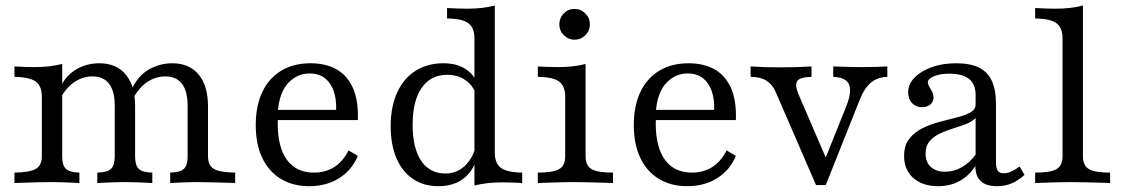

<svg xmlns="http://www.w3.org/2000/svg" viewBox="-20 -652 4000 684"><path d="M586.3 0V-37.1Q621.8 -37.9 635.1 -50.4Q648.4 -62.9 648.4 -95.2V-275.8Q648.4 -327.4 628.2 -353.6Q608.1 -379.8 569.4 -379.8Q534.7 -379.8 504.8 -360.1Q475 -340.3 450.8 -296L446 -327.4Q469.4 -380.6 508.9 -403.6Q548.4 -426.6 593.5 -426.6Q654 -426.6 687.5 -386.7Q721 -346.8 721 -273.4V-95.2Q721 -62.9 741.9 -50.4Q762.9 -37.9 817.7 -37.1V0Q805.6 -0.8 783.5 -1.2Q761.3 -1.6 735.5 -2.4Q709.7 -3.2 684.7 -3.2Q656.5 -3.2 628.6 -2Q600.8 -0.8 586.3 0ZM31.5 0V-37.1Q86.3 -37.9 107.7 -50.4Q129 -62.9 129 -95.2V-307.3Q129 -346 106.9 -361.7Q84.7 -377.4 31.5 -378.2V-415.3Q48.4 -414.5 66.1 -413.7Q83.9 -412.9 102.4 -412.9Q129.8 -412.9 154.8 -415.7Q179.8 -418.5 201.6 -424.2V-95.2Q201.6 -62.9 214.9 -50.4Q228.2 -37.9 262.9 -37.1V0Q246 -0.8 219.4 -2Q192.7 -3.2 163.7 -3.2Q129 -3.2 92.3 -2Q55.6 -0.8 31.5 0ZM326.6 0V-37.1Q362.1 -37.9 375.4 -50.4Q388.7 -62.9 388.7 -95.2V-275.8Q388.7 -327.4 368.5 -353.6Q348.4 -379.8 309.7 -379.8Q275.8 -379.8 246.8 -360.9Q217.7 -341.9 196 -304L197.6 -346Q216.1 -383.9 252.4 -405.2Q288.7 -426.6 333.9 -426.6Q394.4 -426.6 427.8 -386.7Q461.3 -346.8 461.3 -273.4V-95.2Q461.3 -62.9 474.2 -50.4Q487.1 -37.9 522.6 -37.1V0Q508.9 -0.8 480.6 -2Q452.4 -3.2 425 -3.2Q396.8 -3.2 369 -2Q341.1 -0.8 326.6 0Z M1081.5 11.3Q1023.4 11.3 980.2 -14.9Q937.1 -41.1 914.1 -89.9Q891.1 -138.7 891.1 -206.5Q891.1 -274.2 914.1 -323.4Q937.1 -372.6 981 -399.6Q1025 -426.6 1086.3 -426.6Q1138.7 -426.6 1177 -406Q1215.3 -385.5 1236.3 -340.7Q1257.3 -296 1254.8 -224.2H937.9L937.1 -260.5H1177.4Q1179 -297.6 1169 -327Q1158.9 -356.5 1137.5 -373.4Q1116.1 -390.3 1082.3 -390.3Q1039.5 -390.3 1007.3 -356.9Q975 -323.4 969.4 -251.6L971 -249.2Q970.2 -241.1 969.8 -231.5Q969.4 -221.8 969.4 -211.3Q969.4 -127.4 1002.4 -82.3Q1035.5 -37.1 1098.4 -37.1Q1137.9 -37.1 1169.4 -56Q1200.8 -75 1221.8 -116.1L1254.8 -96.8Q1233.9 -46 1188.3 -17.3Q1142.7 11.3 1081.5 11.3Z M1670.2 8.9V-515.3Q1670.2 -553.2 1648.4 -569.4Q1626.6 -585.5 1572.6 -586.3V-623.4Q1589.5 -622.6 1607.7 -621.8Q1625.8 -621 1644.4 -621Q1671.8 -621 1696.4 -623.8Q1721 -626.6 1742.7 -632.3V-108.1Q1742.7 -70.2 1764.5 -54Q1786.3 -37.9 1840.3 -37.1V0Q1824.2 -0.8 1806 -1.6Q1787.9 -2.4 1769.4 -2.4Q1741.9 -2.4 1717.3 0.4Q1692.7 3.2 1670.2 8.9ZM1541.9 11.3Q1489.5 11.3 1451.2 -14.5Q1412.9 -40.3 1392.3 -88.3Q1371.8 -136.3 1371.8 -203.2Q1371.8 -271.8 1394.8 -322.2Q1417.7 -372.6 1460.1 -399.6Q1502.4 -426.6 1559.7 -426.6Q1607.3 -426.6 1638.7 -406Q1670.2 -385.5 1679.8 -354L1672.6 -322.6Q1662.9 -350 1636.3 -367.7Q1609.7 -385.5 1573.4 -385.5Q1514.5 -385.5 1482.3 -339.1Q1450 -292.7 1450 -207.3Q1450 -125 1480.2 -79.4Q1510.5 -33.9 1566.9 -33.9Q1607.3 -33.9 1636.3 -61.3Q1665.3 -88.7 1676.6 -137.1L1682.3 -103.2Q1671 -48.4 1634.7 -18.5Q1598.4 11.3 1541.9 11.3Z M1896 0V-37.1Q1950.8 -37.1 1972.2 -49.6Q1993.5 -62.1 1993.5 -95.2V-307.3Q1993.5 -345.2 1972.2 -361.3Q1950.8 -377.4 1896 -378.2V-415.3Q1912.9 -414.5 1930.6 -413.7Q1948.4 -412.9 1966.9 -412.9Q1995.2 -412.9 2020.2 -415.7Q2045.2 -418.5 2066.1 -424.2V-95.2Q2066.1 -62.1 2087.5 -49.6Q2108.9 -37.1 2163.7 -37.1V0Q2150.8 -0.8 2128.6 -1.2Q2106.5 -1.6 2080.6 -2.4Q2054.8 -3.2 2029.8 -3.2Q1991.9 -3.2 1953.6 -2Q1915.3 -0.8 1896 0ZM2026.6 -510.5Q2004.8 -510.5 1988.7 -526.6Q1972.6 -542.7 1972.6 -565.3Q1972.6 -587.9 1988.3 -604Q2004 -620.2 2026.6 -620.2Q2049.2 -620.2 2065.3 -604Q2081.5 -587.9 2081.5 -565.3Q2081.5 -542.7 2065.3 -526.6Q2049.2 -510.5 2026.6 -510.5Z M2428.2 11.3Q2370.2 11.3 2327 -14.9Q2283.9 -41.1 2260.9 -89.9Q2237.9 -138.7 2237.9 -206.5Q2237.9 -274.2 2260.9 -323.4Q2283.9 -372.6 2327.8 -399.6Q2371.8 -426.6 2433.1 -426.6Q2485.5 -426.6 2523.8 -406Q2562.1 -385.5 2583.1 -340.7Q2604 -296 2601.6 -224.2H2284.7L2283.9 -260.5H2524.2Q2525.8 -297.6 2515.7 -327Q2505.6 -356.5 2484.3 -373.4Q2462.9 -390.3 2429 -390.3Q2386.3 -390.3 2354 -356.9Q2321.8 -323.4 2316.1 -251.6L2317.7 -249.2Q2316.9 -241.1 2316.5 -231.5Q2316.1 -221.8 2316.1 -211.3Q2316.1 -127.4 2349.2 -82.3Q2382.3 -37.1 2445.2 -37.1Q2484.7 -37.1 2516.1 -56Q2547.6 -75 2568.5 -116.1L2601.6 -96.8Q2580.6 -46 2535.1 -17.3Q2489.5 11.3 2428.2 11.3Z M2887.1 7.3 2743.5 -324.2Q2731.5 -351.6 2710.1 -364.9Q2688.7 -378.2 2654 -378.2V-415.3Q2678.2 -413.7 2702.4 -412.9Q2726.6 -412.1 2761.3 -412.1Q2792.7 -412.1 2819 -412.9Q2845.2 -413.7 2871 -415.3V-378.2Q2829.8 -377.4 2820.2 -363.3Q2810.5 -349.2 2825 -315.3L2928.2 -75.8L2915.3 -75L2995.2 -274.2Q3008.9 -308.9 3008.5 -331.5Q3008.1 -354 2993.1 -365.7Q2978.2 -377.4 2948.4 -378.2V-415.3Q2971 -414.5 2987.1 -414.1Q3003.2 -413.7 3017.7 -413.3Q3032.3 -412.9 3050 -412.9Q3079 -412.9 3102 -413.7Q3125 -414.5 3141.1 -415.3V-378.2Q3106.5 -377.4 3082.7 -357.7Q3058.9 -337.9 3041.9 -294.4L2921.8 7.3Z M3321.8 11.3Q3266.9 11.3 3233.9 -17.7Q3200.8 -46.8 3200.8 -96Q3200.8 -133.9 3219.4 -157.7Q3237.9 -181.5 3266.9 -195.6Q3296 -209.7 3328.2 -218.1Q3360.5 -226.6 3389.5 -233.9Q3418.5 -241.1 3437.1 -251.6Q3455.6 -262.1 3455.6 -279V-314.5Q3455.6 -351.6 3432.3 -370.6Q3408.9 -389.5 3362.1 -389.5Q3329.8 -389.5 3307.7 -380.6Q3285.5 -371.8 3285.5 -358.9Q3285.5 -352.4 3290.3 -344Q3295.2 -335.5 3300.4 -325.8Q3305.6 -316.1 3305.6 -304.8Q3305.6 -289.5 3294.4 -279.8Q3283.1 -270.2 3264.5 -270.2Q3242.7 -270.2 3229 -284.7Q3215.3 -299.2 3215.3 -322.6Q3215.3 -352.4 3238.3 -375.8Q3261.3 -399.2 3299.6 -412.9Q3337.9 -426.6 3386.3 -426.6Q3436.3 -426.6 3467.3 -411.3Q3498.4 -396 3513.3 -364.1Q3528.2 -332.3 3528.2 -280.6V-72.6Q3528.2 -52.4 3534.7 -43.5Q3541.1 -34.7 3555.6 -34.7Q3569.4 -34.7 3583.9 -41.5Q3598.4 -48.4 3612.1 -58.9L3629.8 -29Q3608.9 -9.7 3585.1 0.8Q3561.3 11.3 3531.5 11.3Q3454.8 11.3 3454.8 -60.5Q3431.5 -25 3398 -6.9Q3364.5 11.3 3321.8 11.3ZM3346.8 -40.3Q3378.2 -40.3 3406 -56Q3433.9 -71.8 3455.6 -100.8V-232.3Q3446 -220.2 3425 -211.7Q3404 -203.2 3379 -195.6Q3354 -187.9 3330.6 -177.4Q3307.3 -166.9 3292.3 -149.6Q3277.4 -132.3 3277.4 -104.8Q3277.4 -74.2 3296 -57.3Q3314.5 -40.3 3346.8 -40.3Z M3667.7 0V-37.1Q3722.6 -37.1 3744 -49.6Q3765.3 -62.1 3765.3 -95.2V-515.3Q3765.3 -553.2 3743.5 -569.4Q3721.8 -585.5 3667.7 -586.3V-623.4Q3684.7 -622.6 3702.8 -621.8Q3721 -621 3738.7 -621Q3766.9 -621 3791.9 -623.8Q3816.9 -626.6 3837.9 -632.3V-95.2Q3837.9 -62.1 3859.3 -49.6Q3880.6 -37.1 3934.7 -37.1V0Q3922.6 -0.8 3900.4 -1.2Q3878.2 -1.6 3852.4 -2.4Q3826.6 -3.2 3800.8 -3.2Q3762.9 -3.2 3725 -2Q3687.1 -0.8 3667.7 0Z"/></svg>

Font: Playfair 9pt Light
Style: Regular
Weight: 300
Designer: Claus Eggers Sørensen
Foundry: Claus Eggers Sørensen
Version: Version 2.001;gftools[0.9.30]